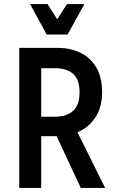

<svg xmlns="http://www.w3.org/2000/svg" viewBox="-20 -926 574 946"><path d="M75 0V-690H265Q327 -690 376.5 -666Q426 -642 454.5 -593.5Q483 -545 483 -471Q483 -397 449.5 -347Q416 -297 362 -274L498 0H378L259 -255H183V0ZM183 -351H249Q309 -351 340.5 -380Q372 -409 372 -471Q372 -533 341 -561.5Q310 -590 249 -590H183ZM396 -906 313 -756H210L128 -906H214L262 -831L310 -906Z"/></svg>

Font: Radio Canada Condensed Medium
Style: Regular
Weight: 500
Width: 3
Designer: Charles Daoud, Etienne Aubert Bonn, Alexandre Saumier Demers, Jacques Le Bailly
Foundry: Radio-Canada
Version: Version 2.104; ttfautohint (v1.8.4.7-5d5b);gftools[0.9.28.de